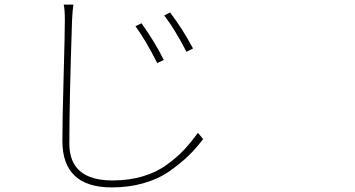

<svg xmlns="http://www.w3.org/2000/svg" viewBox="-20 -775 1540 834"><path d="M594.7 -673.8Q653.3 -591.8 691.4 -514.6L663.1 -501Q614.3 -597.7 568.4 -661.1ZM718.8 -720.7Q771.5 -652.3 818.4 -564.5L790 -549.8Q739.3 -648.4 693.4 -708ZM256.8 -754.9H298.8Q294.9 -728.5 293 -688.5Q281.2 -336.9 281.2 -151.4Q281.2 8.8 468.8 8.8Q540 8.8 599.6 -8.8Q659.2 -26.4 704.1 -59.1Q749 -91.8 778.8 -123.5Q808.6 -155.3 839.8 -198.2L862.3 -170.9Q831.1 -129.9 798.3 -98.1Q765.6 -66.4 717.3 -32.2Q668.9 2 604.5 20.5Q540 39.1 465.8 39.1Q251 39.1 251 -163.1Q251 -248 256.3 -439.9Q261.7 -631.8 261.7 -688.5Q261.7 -732.4 256.8 -754.9Z"/></svg>

Font: Bpmf Zihi Sans ExtraLight
Style: ExtraLight
Weight: 250
Foundry: But Ko
Version: Version 1.320